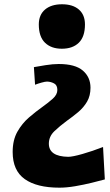

<svg xmlns="http://www.w3.org/2000/svg" viewBox="-20 -640 514 896"><path d="M268.6 -412.6Q218.8 -412.6 189.9 -440.7Q161.1 -468.8 161.1 -525.9Q161.1 -570.8 190.2 -595.5Q219.2 -620.1 269.5 -620.1Q319.8 -620.1 348.1 -595.5Q376.5 -570.8 376.5 -525.9Q376.5 -468.8 347.9 -440.7Q319.3 -412.6 268.6 -412.6ZM257.3 235.8Q151.9 235.8 95.5 195.8Q39.1 155.8 39.1 69.3Q39.1 13.7 61 -25.1Q83 -64 115.2 -91.8Q147.5 -119.6 177.2 -140.6Q206.1 -161.1 226.8 -179.9Q247.6 -198.7 247.6 -220.2Q247.6 -242.7 232.4 -250.7Q217.3 -258.8 199.7 -259.3Q190.9 -259.3 174.3 -254.6Q157.7 -250 143.6 -244.6L138.2 -326.7Q158.2 -330.6 192.6 -335.9Q227.1 -341.3 253.9 -341.3Q331.1 -341.3 366.7 -310.5Q402.3 -279.8 402.3 -230.5Q402.3 -193.4 386.5 -166Q370.6 -138.7 345.5 -117.4Q320.3 -96.2 292 -76.2Q259.3 -52.2 233.6 -27.6Q208 -2.9 208 30.3Q208 90.3 298.3 91.8Q318.4 91.8 364.7 78.6Q411.1 65.4 460.9 45.9L469.2 197.3Q444.8 204.1 407.7 213.1Q370.6 222.2 330.8 229Q291 235.8 257.3 235.8Z"/></svg>

Font: Pinar DS2-Bold
Style: Regular
Weight: 700
Designer: Amin Abedi
Version: Version 2.000